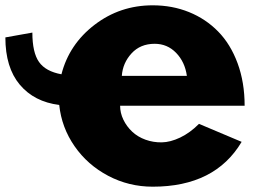

<svg xmlns="http://www.w3.org/2000/svg" viewBox="-172 -684 986 719"><path d="M-151.9 -543.9 -50.8 -562Q-50.8 -487.3 -25.9 -451.9Q-1 -416.5 58.1 -405.8Q86.9 -518.1 182.1 -591.1Q277.3 -664.1 399.9 -664.1Q473.1 -664.1 535.9 -638.7Q598.6 -613.3 645 -565.9Q691.4 -518.6 717.8 -447Q744.1 -375.5 744.1 -288.1H277.8Q277.8 -261.2 290 -235.8Q302.2 -210.4 323 -190.9Q343.8 -171.4 372.8 -160.9Q401.9 -150.4 433.8 -150.9Q465.8 -151.4 502.7 -168.9Q539.6 -186.5 573.2 -220.2L732.9 -152.8Q633.3 15.1 399.9 15.1Q310.5 15.1 233.2 -25.6Q155.8 -66.4 107.2 -136.5Q58.6 -206.5 49.8 -291Q-43.9 -302.7 -97.9 -366.9Q-151.9 -431.2 -151.9 -543.9ZM284.2 -399.9H527.8Q520.5 -452.1 487.5 -486.1Q454.6 -520 407.2 -520Q353.5 -520 320.6 -484.1Q287.6 -448.2 284.2 -399.9Z"/></svg>

Font: Hussar Preview
Style: Bold
Weight: 700
Foundry: Cannot Into Space Fonts, PlusOne Fonts
Version: Version 2.29RC2 "Millennial"